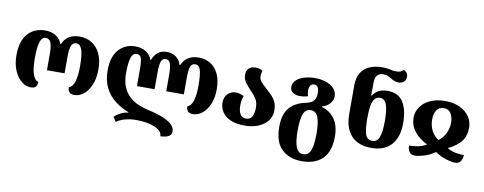

<svg xmlns="http://www.w3.org/2000/svg" viewBox="-78 -1177 4624 1834"><g transform="rotate(10 2233.5 -260.0)"><path d="M229 9Q183 9 140.5 -25.5Q98 -60 71 -123Q44 -186 44 -270Q44 -408 107 -479Q170 -550 276 -550Q338 -550 380 -522.5Q422 -495 439 -448H444Q462 -495 504 -522.5Q546 -550 608 -550Q676 -550 728 -517.5Q780 -485 809.5 -422.5Q839 -360 839 -270Q839 -186 813 -123Q787 -60 744.5 -25.5Q702 9 653 9Q621 9 605.5 -8.5Q590 -26 590 -55Q625 -65 643 -120Q661 -175 661 -270Q661 -380 643.5 -430.5Q626 -481 589 -481Q555 -481 541 -447Q527 -413 527 -336V-179H356V-336Q356 -413 341.5 -447Q327 -481 292 -481Q254 -481 238 -428.5Q222 -376 222 -270Q222 -174 240 -119Q258 -64 294 -54Q294 -25 281 -8Q268 9 229 9Z M1764 -550Q1865 -550 1925 -479Q1985 -408 1985 -278Q1985 -199 1959.5 -138Q1934 -77 1891.5 -42.5Q1849 -8 1800 -8Q1767 -8 1751.5 -25.5Q1736 -43 1736 -72Q1771 -82 1789 -136Q1807 -190 1807 -278Q1807 -388 1793.5 -434.5Q1780 -481 1742 -481Q1709 -481 1696.5 -449Q1684 -417 1684 -340V-179H1513V-340Q1513 -417 1500 -449Q1487 -481 1456 -481Q1425 -481 1412.5 -449Q1400 -417 1400 -340V-179H1229V-340Q1229 -417 1218.5 -449Q1208 -481 1174 -481Q1136 -481 1120.5 -432.5Q1105 -384 1105 -280Q1105 -204 1127.5 -150.5Q1150 -97 1188 -61.5Q1226 -26 1275.5 -4.5Q1325 17 1380 28Q1450 43 1509 65.5Q1568 88 1603.5 118.5Q1639 149 1639 188Q1639 226 1606 240Q1573 254 1532 254Q1532 224 1509 202.5Q1486 181 1449.5 167.5Q1413 154 1369.5 147.5Q1326 141 1285 141Q1219 141 1169 155.5Q1119 170 1089 193L1059 150Q1079 128 1115 108.5Q1151 89 1192 85V81Q1120 53 1060 7.5Q1000 -38 963.5 -108.5Q927 -179 927 -280Q927 -411 989 -480.5Q1051 -550 1150 -550Q1211 -550 1253 -522.5Q1295 -495 1312 -448H1317Q1334 -495 1367.5 -522.5Q1401 -550 1456 -550Q1509 -550 1544.5 -522.5Q1580 -495 1596 -448H1601Q1619 -495 1660.5 -522.5Q1702 -550 1764 -550Z M2308 14Q2221 14 2166.5 -11Q2112 -36 2086.5 -77.5Q2061 -119 2061 -167Q2061 -220 2093 -251.5Q2125 -283 2169 -283Q2190 -283 2211 -277Q2232 -271 2249 -261Q2233 -222 2233 -170Q2233 -115 2251.5 -84.5Q2270 -54 2308 -54Q2348 -54 2366 -85Q2384 -116 2384 -172Q2384 -226 2361.5 -260Q2339 -294 2311 -321Q2281 -352 2254 -387Q2227 -422 2227 -469Q2227 -505 2250 -527.5Q2273 -550 2313 -550Q2338 -550 2355.5 -544.5Q2373 -539 2385 -530Q2375 -505 2375 -480Q2375 -448 2396 -423.5Q2417 -399 2446 -374Q2472 -351 2499 -324.5Q2526 -298 2544 -263Q2562 -228 2562 -178Q2562 -119 2528.5 -76Q2495 -33 2437.5 -9.5Q2380 14 2308 14Z M2904 254Q2779 254 2707 183.5Q2635 113 2635 -31Q2635 -157 2690.5 -219.5Q2746 -282 2850 -303Q2906 -315 2924 -344Q2942 -373 2942 -413Q2942 -447 2931 -467.5Q2920 -488 2893 -488Q2869 -488 2857.5 -468.5Q2846 -449 2846 -422Q2846 -406 2849 -391Q2852 -376 2855 -368Q2841 -362 2817.5 -358.5Q2794 -355 2779 -355Q2739 -355 2710.5 -373Q2682 -391 2682 -429Q2682 -464 2708.5 -491Q2735 -518 2782.5 -534Q2830 -550 2893 -550Q2947 -550 2995.5 -534.5Q3044 -519 3075 -487.5Q3106 -456 3106 -409Q3106 -374 3079 -341Q3052 -308 3004 -294V-289Q3082 -268 3128.5 -203Q3175 -138 3175 -31Q3175 113 3103.5 183.5Q3032 254 2904 254ZM2906 186Q2957 186 2977 131.5Q2997 77 2997 -31Q2997 -135 2976.5 -188Q2956 -241 2905 -241Q2854 -241 2834 -188Q2814 -135 2814 -31Q2814 77 2834.5 131.5Q2855 186 2906 186Z M3534 14Q3407 14 3339.5 -59.5Q3272 -133 3272 -271V-545Q3272 -623 3303 -671Q3334 -719 3387 -741Q3440 -763 3505 -763Q3530 -763 3550 -760.5Q3570 -758 3588 -754Q3614 -747 3640 -747Q3659 -747 3677.5 -751.5Q3696 -756 3714 -774Q3731 -766 3742.5 -752.5Q3754 -739 3754 -716Q3754 -677 3731 -662Q3708 -647 3685 -647Q3661 -647 3642 -654.5Q3623 -662 3607 -672Q3589 -684 3571 -691.5Q3553 -699 3529 -699Q3489 -699 3469 -675Q3449 -651 3449 -606V-575Q3449 -559 3448.5 -530.5Q3448 -502 3447 -479H3452Q3473 -509 3506.5 -529.5Q3540 -550 3595 -550Q3701 -550 3748 -475Q3795 -400 3795 -271Q3795 -135 3728 -60.5Q3661 14 3534 14ZM3534 -54Q3581 -54 3600 -105Q3619 -156 3619 -260Q3619 -365 3600.5 -418.5Q3582 -472 3536 -472Q3500 -472 3481 -444.5Q3462 -417 3455.5 -368.5Q3449 -320 3449 -260Q3449 -156 3465 -105Q3481 -54 3534 -54Z M3958 14Q3919 14 3903 -12Q3887 -38 3887 -71Q3930 -71 3973 -79Q4016 -87 4055 -111Q3976 -150 3931 -206Q3886 -262 3883 -338Q3883 -396 3915 -444Q3947 -492 4008 -521Q4069 -550 4155 -550Q4237 -550 4297 -521.5Q4357 -493 4390 -445Q4423 -397 4423 -338Q4423 -257 4380.5 -203.5Q4338 -150 4255 -111Q4298 -87 4338.5 -79.5Q4379 -72 4419 -72Q4418 -40 4402.5 -13Q4387 14 4345 14Q4314 14 4261 -2Q4208 -18 4153 -55Q4097 -17 4043 -1.5Q3989 14 3958 14ZM4155 -172Q4196 -201 4220.5 -250.5Q4245 -300 4245 -354Q4245 -409 4222 -445Q4199 -481 4153 -481Q4107 -481 4084 -445Q4061 -409 4061 -354Q4061 -297 4085 -249Q4109 -201 4155 -172Z"/></g></svg>

Font: Noto Serif Georgian ExtraBold
Style: Regular
Weight: 800
Designer: Monotype Design Team, Akaki Razmadze
Foundry: Google LLC
Version: Version 2.003; ttfautohint (v1.8.4.7-5d5b)